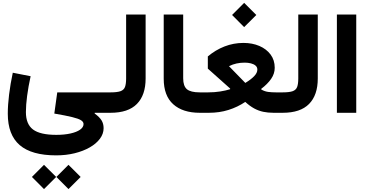

<svg xmlns="http://www.w3.org/2000/svg" viewBox="-20 -786 2571 1338"><path d="M202.4 447.1 286.6 531.6 371.4 447.1 286.6 362.6ZM373 447.1 457.2 531.6 542 447.1 457.2 362.6ZM639.7 4.9V0H750.5V-142.3H379L358.5 5.4Q438.8 19.1 483 30Q527.2 40.8 544.7 52Q562.2 63.2 562.2 78.5Q562.2 100.7 538.1 117.7Q514 134.6 471.2 144.2Q428.4 153.8 372.3 153.8Q259.9 153.8 210.2 116.5Q160.5 79.2 160.5 -4.8Q160.5 -54.2 169 -118.1Q177.4 -182.1 193.4 -254.8L69.1 -279.2Q52.4 -201.3 43.4 -127.9Q34.3 -54.5 34.3 6.3Q34.3 153.8 117.5 225.3Q200.6 296.7 371.3 296.7Q440.1 296.7 500 282Q559.9 267.2 605.3 241.2Q650.8 215.2 676.4 180.8Q702 146.4 702 107.3Q702 76.3 687.9 53.1Q673.8 30 639.7 4.9Z M750.5 -142.3Q741.1 -142.3 735.5 -127.9Q730 -113.5 730 -71.5Q730 -29.5 735.5 -14.7Q741.1 0 750.5 0Q873.5 0 934.1 -61.6Q994.8 -123.1 994.8 -239.2V-684.9H858.9V-239.2Q858.9 -201.1 851 -180Q843.1 -159 819.9 -150.6Q796.7 -142.3 750.5 -142.3Z M1120.9 -684.9V-237.3Q1120.9 -119.2 1187.1 -59.6Q1253.2 0 1372.3 0H1372.8V-142.3H1372.3Q1308.4 -142.3 1282.5 -164.3Q1256.6 -186.4 1256.6 -240.3V-684.9Z M1597.2 -681.6 1681.4 -597.1 1766.2 -681.6 1681.4 -766.1ZM1685.2 -349.5Q1708.6 -349.5 1728.6 -344.4Q1748.6 -339.4 1761 -328.7Q1773.4 -318 1773.4 -301Q1773.4 -278.2 1751.3 -255.2Q1729.3 -232.2 1689.5 -208.1L1576.8 -323.7V-325.3Q1601.5 -337.7 1628.5 -343.6Q1655.6 -349.5 1685.2 -349.5ZM1676.6 -486.9Q1607.5 -486.9 1544.3 -462.2Q1481 -437.4 1428.3 -392.7V-307.8L1583.7 -169.1V-164.2Q1554.8 -155 1514.9 -148.6Q1475.1 -142.3 1431.2 -142.3H1372.6Q1361.7 -142.3 1357 -125.5Q1352.4 -108.8 1352.4 -71.5Q1352.4 -33.9 1357 -16.9Q1361.7 0 1372.6 0H1436.4Q1509.2 0 1572.1 -19.8Q1635.1 -39.5 1689.2 -75.8Q1720.7 -47 1751.1 -30.4Q1781.5 -13.9 1814.4 -6.9Q1847.3 0 1885.8 0H1950.3V-142.3H1902.3Q1874.2 -142.3 1849.5 -145.4Q1824.9 -148.5 1800.7 -162.3V-167.2Q1843.9 -199.7 1869.2 -236Q1894.5 -272.3 1894.5 -313.8Q1894.5 -367.3 1865.5 -406.1Q1836.6 -444.8 1787.2 -465.9Q1737.9 -486.9 1676.6 -486.9Z M1950.2 -142.3Q1940.8 -142.3 1935.2 -127.9Q1929.7 -113.5 1929.7 -71.5Q1929.7 -29.5 1935.2 -14.7Q1940.8 0 1950.2 0Q2073.2 0 2133.8 -61.6Q2194.5 -123.1 2194.5 -239.2V-684.9H2058.6V-239.2Q2058.6 -201.1 2050.7 -180Q2042.8 -159 2019.6 -150.6Q1996.4 -142.3 1950.2 -142.3Z M2462.6 0V-684.9H2327.7V0Z"/></svg>

Font: Estedad-FD VF
Style: Regular
Weight: 100
Designer: Amin Abedi
Version: Version 7.3